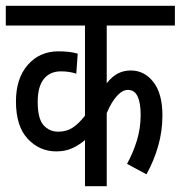

<svg xmlns="http://www.w3.org/2000/svg" viewBox="-20 -642 623 662"><path d="M583 -554H348V-355Q367 -379 387 -389Q407 -399 431 -399Q478 -399 509 -359Q540 -319 540 -244Q540 -190 525.5 -139Q511 -88 485 -41L418 -77Q439 -115 452 -157.5Q465 -200 465 -246Q465 -287 454.5 -309.5Q444 -332 421 -332Q402 -332 383 -311Q364 -290 348 -252V0H273V-159Q253 -142 229 -131Q205 -120 174 -120Q116 -120 75.5 -163.5Q35 -207 35 -292Q35 -372 76 -418.5Q117 -465 181 -465Q222 -465 248 -457L243 -388Q219 -396 190 -396Q152 -396 131 -369.5Q110 -343 110 -291Q110 -233 130 -210.5Q150 -188 181 -188Q209 -188 230 -201.5Q251 -215 273 -243V-554H0V-622H583Z"/></svg>

Font: Noto Sans ExtraCondensed
Style: Regular
Weight: 400
Width: 2
Designer: Monotype Design Team
Foundry: Monotype Imaging Inc.
Version: Version 2.013; ttfautohint (v1.8.4.7-5d5b)